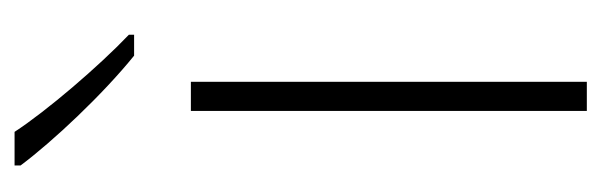

<svg xmlns="http://www.w3.org/2000/svg" viewBox="-294 -512 806 257"><g transform="rotate(-90 108.5 -383.0)"><path d="M61 -766H16V-758C48 -715 111 -648 163 -606H191V-613C149 -653 89 -723 61 -766ZM128 0V-530H89V0Z"/></g></svg>

Font: Noto Sans Georgian ExtraLight
Style: Regular
Weight: 200
Designer: Monotype Design Team, Akaki Razmadze
Foundry: Google LLC
Version: Version 2.005